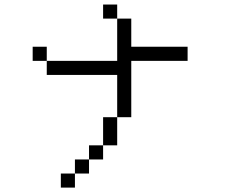

<svg xmlns="http://www.w3.org/2000/svg" viewBox="-20 -770 1040 852"><path d="M812.5 -500V-562.5H562.5Q562.5 -562.5 562.5 -687.5H500V-500H187.5V-437.5H500V-250H437.5Q437.5 -250 437.5 -125H375V-62.5H312.5V0H250V62.5H312.5V0H375V-62.5H437.5V-125H500Q500 -125 500 -250H562.5Q562.5 -250 562.5 -500ZM187.5 -500V-562.5H125V-500ZM500 -687.5V-750H437.5V-687.5Z"/></svg>

Font: Unifont
Style: Regular
Weight: 500
Version: Version 15.1.04